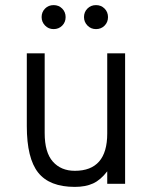

<svg xmlns="http://www.w3.org/2000/svg" viewBox="-20 -720 600 752"><path d="M143 -653Q143 -673 156.5 -686.5Q170 -700 190 -700Q210 -700 223.5 -686.5Q237 -673 237 -653Q237 -633 223.5 -619.5Q210 -606 190 -606Q170 -606 156.5 -620Q143 -634 143 -653ZM309 -653Q309 -673 322.5 -686.5Q336 -700 356 -700Q376 -700 389.5 -686.5Q403 -673 403 -653Q403 -633 389.5 -619.5Q376 -606 356 -606Q336 -606 322.5 -620Q309 -634 309 -653ZM400 0V-49Q374 -15 344.5 -1.5Q315 12 273 12Q174 12 129.5 -44Q85 -100 85 -226V-511H155V-199Q155 -123 187 -87Q219 -51 273 -51Q400 -51 400 -197V-511H470V0Z"/></svg>

Font: Overpass Light
Style: Regular
Weight: 300
Designer: Delve Withrington, Thomas Jockin
Foundry: Delve Fonts
Version: Version 3.000;DELV;Overpass